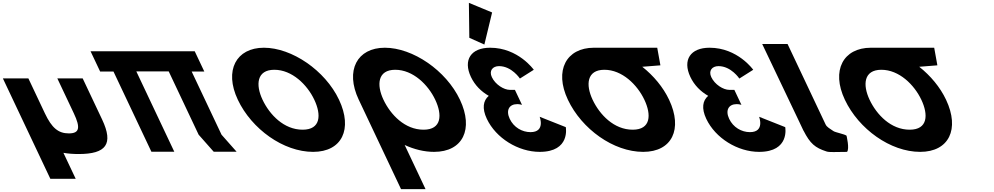

<svg xmlns="http://www.w3.org/2000/svg" viewBox="-191 -1060 6934 1340"><path d="M7 -513H-171L160.4 188H337.4L251.6 6.6C284.2 12.3 319.5 15 357.6 15C549.6 15 603 -54 521.7 -226L386 -513H209L324.3 -269C372.1 -168 363.5 -129 289.5 -129C215.5 -129 170.1 -168 122.3 -269Z M760.3 -561.9H986.4L1195.3 -120L1300.6 -0.9H1460.4L1355.1 -120L1146.6 -561H1234.8L1168.1 -702H1080L1079.9 -702.1H920.1H694H534.2L534.3 -702H441.1L507.8 -561H600.9L865.7 -0.9H1025.5Z M1468.8 -363.9C1565.6 -159.1 1787 -0.1 1994.4 -0.1C2195.8 -0.1 2272 -159.1 2175.1 -363.9C2078.3 -568.8 1845.5 -726.9 1650.8 -726.9C1457.9 -726.9 1371.9 -568.8 1468.8 -363.9ZM1641.3 -363.9C1591.9 -468.5 1600.3 -573 1723.5 -573C1847.6 -573 1953.2 -468.5 2002.6 -363.9C2052 -259.4 2048.7 -154.8 1921.2 -154.8C1790.3 -154.8 1690.8 -259.4 1641.3 -363.9Z M2485.3 -363.9C2435.9 -468.5 2444.3 -573 2567.5 -573C2691.6 -573 2797.2 -468.5 2846.6 -363.9C2896 -259.4 2892.7 -154.8 2765.2 -154.8C2634.3 -154.8 2534.8 -259.4 2485.3 -363.9ZM2312.8 -363.9C2314.7 -359.8 2316.7 -355.7 2318.7 -351.7L2607.9 260H2778.9L2633.3 -48.1C2699.8 -17.5 2769.9 -0.1 2838.4 -0.1C3039.8 -0.1 3116 -159.1 3019.1 -363.9C2922.3 -568.8 2689.5 -726.9 2494.8 -726.9C2301.9 -726.9 2215.9 -568.8 2312.8 -363.9Z M3084.5 -796.2 3189.5 -749.1 3243.5 -973 3081.4 -1040.2ZM3437.5 -511.8C3437.5 -511.8 3380.4 -598.5 3292 -598.5C3247 -598.5 3220.6 -566.2 3241.9 -521.2C3266 -470.2 3325.3 -432.8 3367.8 -432.8H3402.7L3452.1 -328.2C3452.1 -328.2 3436.1 -333.3 3419.1 -333.3C3363 -333.3 3338 -290.8 3366.5 -230.5C3394.7 -171 3452.8 -137.8 3511.5 -137.8C3616.9 -137.8 3575.6 -244.9 3575.6 -244.9L3757.7 -172.7C3757.7 -172.7 3791.6 -0.1 3575.7 -0.1C3425.3 -0.1 3270.2 -96.2 3206.7 -230.5C3171.8 -304.4 3181.3 -358 3220.1 -391.1C3167.7 -420.9 3123 -465.1 3095.7 -522.9C3039.5 -641.9 3096.2 -726.9 3229.6 -726.9C3426 -726.9 3534.4 -573 3534.4 -573Z M3944.9 -363.9C3895.6 -468.4 3903.9 -572.8 4026.7 -573L4026.7 -573L4027 -573H4027.1C4151.2 -573 4256.7 -468.5 4306.2 -363.9C4355.6 -259.4 4352.3 -154.8 4224.8 -154.8C4093.9 -154.8 3994.3 -259.4 3944.9 -363.9ZM3953.9 -727 3954 -726.9C3761.3 -726.6 3675.6 -568.6 3772.4 -363.9C3869.2 -159.1 4090.6 -0.1 4298 -0.1C4499.4 -0.1 4575.6 -159.1 4478.7 -363.9C4437 -452.3 4369.9 -531.9 4291.5 -594L4418.1 -604L4395.9 -727Z M4969 -511.8C4969 -511.8 4911.9 -598.5 4823.5 -598.5C4778.5 -598.5 4752.1 -566.2 4773.4 -521.2C4797.5 -470.2 4856.8 -432.8 4899.3 -432.8H4934.2L4983.6 -328.2C4983.6 -328.2 4967.6 -333.3 4950.6 -333.3C4894.5 -333.3 4869.5 -290.8 4898 -230.5C4926.2 -171 4984.3 -137.8 5043 -137.8C5148.4 -137.8 5107.1 -244.9 5107.1 -244.9L5289.2 -172.7C5289.2 -172.7 5323.1 -0.1 5107.2 -0.1C4956.8 -0.1 4801.7 -96.2 4738.2 -230.5C4703.3 -304.4 4712.8 -358 4751.6 -391.1C4699.2 -420.9 4654.5 -465.1 4627.2 -522.9C4571 -641.9 4627.7 -726.9 4761.1 -726.9C4957.5 -726.9 5065.9 -573 5065.9 -573Z M5128.5 -753H5305.5L5571.2 -191C5579.9 -173 5601.1 -161.8 5625.8 -145C5639.4 -135.7 5703.7 -124 5717.1 -113C5717.1 -113 5739.3 -21.3 5720.6 0C5636.5 0 5599.6 4.3 5577.1 -3C5497.3 -28.9 5463.3 -57.6 5417 -148L5416.5 -148L5407.8 -166.5C5402.8 -176.7 5397.8 -187.5 5392.4 -199L5392 -200Z M5877.9 -363.9C5828.6 -468.4 5836.9 -572.8 5959.7 -573L5959.7 -573L5960 -573H5960.1C6084.2 -573 6189.7 -468.5 6239.2 -363.9C6288.6 -259.4 6285.3 -154.8 6157.8 -154.8C6026.9 -154.8 5927.3 -259.4 5877.9 -363.9ZM5886.9 -727 5887 -726.9C5694.3 -726.6 5608.6 -568.6 5705.4 -363.9C5802.2 -159.1 6023.6 -0.1 6231 -0.1C6432.4 -0.1 6508.6 -159.1 6411.7 -363.9C6370 -452.3 6302.9 -531.9 6224.5 -594L6351.1 -604L6328.9 -727Z"/></svg>

Font: Hussar
Style: BdOpOblFive
Weight: 700
Foundry: Cannot Into Space Fonts
Version: Version 2.00